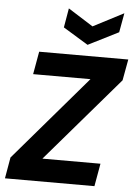

<svg xmlns="http://www.w3.org/2000/svg" viewBox="-62 -995 739 1041"><g transform="rotate(5 307.5 -474.0)"><path d="M5 0 25 -115 420 -576H108L130 -700H615L594 -585L198 -124H514L492 0ZM572 -948 553 -843 388 -760 252 -843 270 -948 406 -862Z"/></g></svg>

Font: DM Sans 18pt Black
Style: Italic
Weight: 900
Italic angle: -10°
Designer: Colophon Foundry, Jonny Pinhorn
Foundry: Colophon Foundry
Version: Version 4.004;gftools[0.9.30]